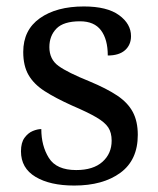

<svg xmlns="http://www.w3.org/2000/svg" viewBox="-20 -565 491 595"><path d="M210 10Q135 10 90 -17Q45 -44 45 -96Q45 -123 56 -138Q67 -153 81.5 -159Q96 -165 108 -165Q108 -113 131.5 -75.5Q155 -38 216 -38Q269 -38 297.5 -63.5Q326 -89 326 -129Q326 -154 315.5 -170Q305 -186 278.5 -201.5Q252 -217 203 -238Q152 -261 118.5 -282.5Q85 -304 68.5 -332.5Q52 -361 52 -404Q52 -472 103.5 -508.5Q155 -545 240 -545Q312 -545 349 -518Q386 -491 386 -453Q386 -426 367.5 -409.5Q349 -393 314 -393Q314 -443 293 -471Q272 -499 228 -499Q177 -499 155 -476.5Q133 -454 133 -419Q133 -381 161.5 -360.5Q190 -340 257 -313Q310 -291 343 -269Q376 -247 391.5 -218Q407 -189 407 -147Q407 -69 353 -29.5Q299 10 210 10Z"/></svg>

Font: Noto Serif Yezidi
Style: Regular
Weight: 400
Designer: Dalton Maag Ltd
Foundry: Dalton Maag Ltd
Version: Version 1.001; ttfautohint (v1.8.4.7-5d5b)